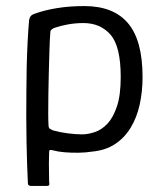

<svg xmlns="http://www.w3.org/2000/svg" viewBox="-20 -500 532 633"><path d="M72 105Q69 45 67.5 -31Q66 -107 67 -200Q67 -238 68 -279.5Q69 -321 71 -361Q73 -401 76 -434Q77 -441 81 -446.5Q85 -452 98 -456Q129 -467 169.5 -473.5Q210 -480 258 -480Q354 -480 402 -423.5Q450 -367 450 -246Q450 -198 440.5 -155Q431 -112 410.5 -78.5Q390 -45 358.5 -24.5Q327 -4 282 0Q264 3 240 3.5Q216 4 193 2Q170 0 156 -4Q149 -6 145.5 -5.5Q142 -5 142 1Q142 8 141.5 24.5Q141 41 141.5 61Q142 81 142 99Q143 105 142.5 109Q142 113 133 113H82Q77 113 74.5 110.5Q72 108 72 105ZM140 -87Q140 -78 145 -75Q150 -72 155 -70Q176 -64 203 -60.5Q230 -57 250 -57Q270 -57 292.5 -64.5Q315 -72 334 -92Q353 -112 365.5 -149Q378 -186 378 -246Q378 -347 344.5 -385.5Q311 -424 255 -424Q229 -424 204 -419.5Q179 -415 159 -408Q154 -406 150 -402.5Q146 -399 146 -394Q144 -369 143 -335Q142 -301 141 -263.5Q140 -226 139.5 -190.5Q139 -155 139 -127.5Q139 -100 140 -87Z"/></svg>

Font: Glory Thin
Style: Regular
Weight: 400
Version: Version 1.011